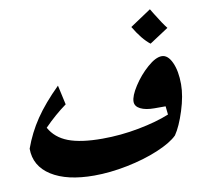

<svg xmlns="http://www.w3.org/2000/svg" viewBox="-76 -738 892 836"><g transform="rotate(-10 370.0 -320.5)"><path d="M716 -311Q716 -260 695.5 -195.5Q675 -131 651 -96Q623 -68 561 -42Q499 -16 422 -0.5Q345 15 275 15Q155 15 86.5 -28.5Q18 -72 18 -149Q42 -216 81.5 -274.5Q121 -333 187 -398L206 -312Q156 -276 107 -226Q133 -179 188 -158Q243 -137 338 -137Q419 -137 500 -152.5Q581 -168 637 -191L633 -228H583Q545 -228 522 -239.5Q499 -251 499 -272Q499 -297 526 -339Q553 -381 590 -413.5Q627 -446 654 -446Q681 -446 698.5 -408Q716 -370 716 -311ZM546 -594 639 -656 653 -633Q681 -587 700 -563L616 -508Q581 -535 546 -594Z"/></g></svg>

Font: Rakkas
Style: Regular
Weight: 400
Designer: Zeynep Akay
Foundry: Zeynep Akay
Version: Version 2.000